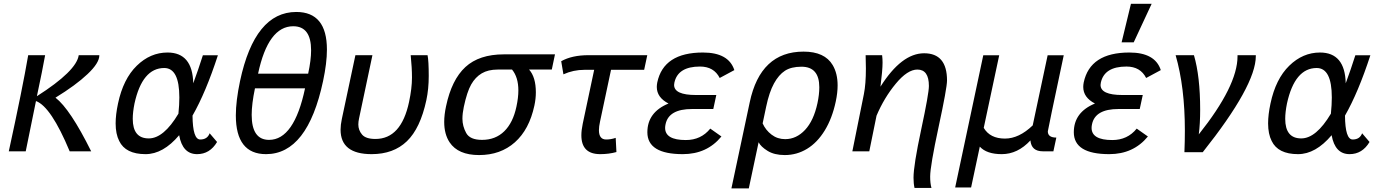

<svg xmlns="http://www.w3.org/2000/svg" viewBox="-20 -807 7352 1024"><path d="M220.7 -512.7Q207 -435.5 176.8 -293.9Q388.2 -428.7 399.9 -512.7H509.8V-511.7Q509.8 -471.2 447 -411.9Q384.3 -352.5 275.9 -286.1Q354 -226.1 466.3 0H351.6Q252.4 -238.3 171.9 -268.1L117.2 0H26.9Q100.1 -335.9 130.4 -512.7Z M1031.2 15.1Q953.6 15.1 935.5 -85.9Q850.1 15.1 756.3 15.1Q649.4 15.1 615.7 -55.2Q596.7 -92.3 596.7 -148.9Q596.7 -195.3 609.4 -254.9Q637.2 -386.2 709.5 -456.5Q781.7 -526.9 873.5 -526.9Q1006.8 -526.9 1010.7 -362.8Q1037.6 -435.5 1062 -512.2H1142.1Q1077.6 -314 1006.8 -190.4Q1007.8 -63 1047.9 -63Q1085.9 -63 1098.1 -96.2L1137.7 -49.8Q1099.1 15.1 1031.2 15.1ZM773.4 -68.8Q853 -68.8 931.6 -200.7Q936.5 -248.5 936.5 -287.1Q936.5 -444.3 856 -444.3Q738.8 -444.3 697.3 -254.9Q688 -208.5 688 -173.3Q688 -68.8 773.4 -68.8Z M1623.5 -414.1Q1639.2 -486.8 1639.2 -538.6Q1639.2 -667 1543.9 -667Q1410.2 -667 1356.4 -414.1ZM1398.9 15.1Q1237.8 15.1 1237.8 -191.4Q1237.8 -268.6 1260.3 -375Q1338.9 -743.2 1560.1 -743.2Q1723.6 -743.2 1723.6 -542.5Q1723.6 -471.2 1703.1 -375Q1620.1 15.1 1398.9 15.1ZM1415 -61Q1548.8 -61 1606.9 -335.9H1339.8Q1322.3 -252.4 1322.3 -194.3Q1322.3 -61 1415 -61Z M1961.9 15.1Q1796.4 15.1 1796.4 -115.2Q1796.4 -141.1 1803.2 -172.9L1875.5 -512.7H1966.3L1895 -175.8Q1891.1 -157.7 1891.1 -143.1Q1891.1 -112.8 1910.9 -89.4Q1930.7 -65.9 1982.4 -65.9Q2119.6 -65.9 2161.6 -263.2Q2177.2 -336.4 2177.2 -393.1Q2177.2 -445.8 2170.4 -512.7H2260.3Q2266.6 -482.4 2266.6 -401.4Q2266.6 -332.5 2253.9 -272.9Q2221.7 -122.6 2150.1 -53.7Q2078.6 15.1 1961.9 15.1Z M2535.2 20Q2423.3 20 2377.9 -47.9Q2349.1 -91.3 2349.1 -156.7Q2349.1 -194.8 2358.9 -240.2Q2388.7 -381.8 2462.2 -449.5Q2535.6 -517.1 2667.5 -517.1H2939.9L2922.9 -436H2801.8Q2837.9 -395.5 2837.9 -314.5Q2837.9 -280.3 2830.1 -244.1Q2802.7 -116.2 2726.1 -48.1Q2649.4 20 2535.2 20ZM2550.8 -61Q2622.6 -61 2669.4 -106.9Q2716.3 -152.8 2734.4 -238.8Q2744.6 -286.1 2744.6 -324.7Q2744.6 -395 2710.9 -436H2634.3Q2583.5 -436 2549.3 -415.8Q2515.1 -395.5 2492.9 -356.4Q2470.7 -317.4 2453.6 -236.8Q2446.3 -202.1 2446.3 -173.8Q2446.3 -134.3 2466.3 -97.7Q2486.3 -61 2550.8 -61Z M3181.2 15.1Q3080.6 15.1 3080.6 -85.4Q3080.6 -112.3 3087.9 -147L3148.9 -434.6H3096.7Q3037.6 -434.6 2984.9 -410.6L2973.1 -480.5Q3030.3 -512.7 3118.7 -512.7H3432.1L3415.5 -434.6H3238.8L3180.2 -158.7Q3174.3 -131.8 3174.3 -112.8Q3174.3 -63 3212.9 -63Q3238.8 -63 3263.7 -71.8L3267.6 3.9Q3227.1 15.1 3181.2 15.1Z M3621.6 15.1Q3432.6 15.1 3432.6 -101.6Q3432.6 -208.5 3545.4 -254.9Q3482.9 -287.1 3482.9 -343.3Q3482.9 -354.5 3485.4 -367.2Q3519 -526.9 3729 -526.9Q3866.2 -526.9 3896.5 -433.1L3818.4 -391.1Q3787.6 -452.1 3713.4 -452.1Q3595.2 -452.1 3576.7 -366.2Q3575.2 -359.9 3575.2 -354Q3575.2 -300.3 3691.9 -300.3H3800.3L3784.2 -225.6H3670.9Q3546.9 -225.6 3529.8 -145Q3527.3 -134.3 3527.3 -125Q3527.3 -60.1 3637.7 -60.1Q3718.8 -60.1 3768.1 -121.1L3827.6 -79.1Q3750.5 15.1 3621.6 15.1Z M3973.6 197.8H3880.9L3978.5 -261.2Q4035.6 -531.7 4265.6 -531.7Q4378.4 -531.7 4420.9 -460Q4447.3 -415.5 4447.3 -351.6Q4447.3 -312.5 4437.5 -266.1Q4418.5 -176.3 4378.7 -111.3Q4338.9 -46.4 4284.2 -13.2Q4229.5 20 4165.5 20Q4109.9 20 4073.7 -2.4Q4037.6 -24.9 4025.9 -48.3ZM4167.5 -64.9Q4227.5 -64.9 4273.7 -114.3Q4319.8 -163.6 4339.8 -256.8Q4349.6 -302.2 4349.6 -341.8Q4349.6 -451.2 4254.4 -451.2Q4199.7 -451.2 4166.5 -429.7Q4133.3 -408.2 4107.9 -361.8Q4082.5 -315.4 4066.4 -238.8L4047.4 -148.9Q4063.5 -112.8 4095 -88.9Q4126.5 -64.9 4167.5 -64.9Z M4947.8 195.3H4857.4Q4852.1 171.4 4852.1 140.6Q4852.1 74.7 4893.1 -116.7Q4934.1 -308.1 4934.1 -348.6Q4934.1 -436 4872.6 -436Q4819.8 -436 4757.6 -360.8Q4695.3 -285.6 4654.8 -189.9L4616.2 0H4525.9L4587.4 -305.2Q4598.1 -358.4 4598.1 -441.9L4596.7 -512.7H4684.6Q4687 -493.2 4687 -473.6Q4687 -432.1 4675.8 -344.7Q4788.1 -522.9 4908.7 -522.9Q5030.8 -522.9 5030.8 -377.9Q5030.8 -338.4 4985.8 -129.6Q4940.9 79.1 4940.9 134.8Q4940.9 171.4 4947.8 195.3Z M5159.2 192.9H5074.2L5224.1 -512.2H5309.1L5226.6 -125Q5260.3 -67.9 5339.8 -67.9Q5414.6 -67.9 5487.8 -138.2L5567.4 -512.2H5653.3Q5568.4 -112.8 5568.4 -106.4Q5568.4 -73.2 5613.8 -73.2L5598.1 0H5542Q5480.5 0 5475.6 -58.1Q5407.7 15.1 5322.8 15.1Q5242.2 15.1 5205.6 -24.9Z M5896 15.1Q5707 15.1 5707 -101.6Q5707 -208.5 5819.8 -254.9Q5757.3 -287.1 5757.3 -343.3Q5757.3 -354.5 5759.8 -367.2Q5793.5 -526.9 6003.4 -526.9Q6140.6 -526.9 6170.9 -433.1L6092.8 -391.1Q6062 -452.1 5987.8 -452.1Q5869.6 -452.1 5851.1 -366.2Q5849.6 -359.9 5849.6 -354Q5849.6 -300.3 5966.3 -300.3H6074.7L6058.6 -225.6H5945.3Q5821.3 -225.6 5804.2 -145Q5801.8 -134.3 5801.8 -125Q5801.8 -60.1 5912.1 -60.1Q5993.2 -60.1 6042.5 -121.1L6102.1 -79.1Q6024.9 15.1 5896 15.1ZM6026.4 -581.1H5961.9L6011.7 -786.6H6122.1Z M6394.5 4.9H6296.9Q6299.3 -56.2 6299.3 -110.4Q6299.3 -341.8 6250 -512.7H6347.7Q6380.9 -399.4 6380.9 -222.2Q6380.9 -147 6373.5 -90.3Q6580.1 -349.6 6580.1 -506.3V-512.7H6677.7V-507.8Q6677.7 -351.1 6394.5 4.9Z M7177.7 15.1Q7100.1 15.1 7082 -85.9Q6996.6 15.1 6902.8 15.1Q6795.9 15.1 6762.2 -55.2Q6743.2 -92.3 6743.2 -148.9Q6743.2 -195.3 6755.9 -254.9Q6783.7 -386.2 6856 -456.5Q6928.2 -526.9 7020 -526.9Q7153.3 -526.9 7157.2 -362.8Q7184.1 -435.5 7208.5 -512.2H7288.6Q7224.1 -314 7153.3 -190.4Q7154.3 -63 7194.3 -63Q7232.4 -63 7244.6 -96.2L7284.2 -49.8Q7245.6 15.1 7177.7 15.1ZM6919.9 -68.8Q6999.5 -68.8 7078.1 -200.7Q7083 -248.5 7083 -287.1Q7083 -444.3 7002.4 -444.3Q6885.3 -444.3 6843.8 -254.9Q6834.5 -208.5 6834.5 -173.3Q6834.5 -68.8 6919.9 -68.8Z"/></svg>

Font: Cadman
Style: Italic
Weight: 400
Italic angle: -12°
Designer: Paul James MIller
Foundry: High-Logic / Made with FontCreator
Version: Version 2.114;March 28, 2021;FontCreator 13.0.0.2683 64-bit